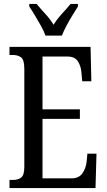

<svg xmlns="http://www.w3.org/2000/svg" viewBox="-20 -951 539 971"><path d="M28 0V-41H45Q72 -41 87.5 -53.5Q103 -66 103 -107V-602Q103 -649 86.5 -661Q70 -673 45 -673H28V-714H438L442 -540H396L392 -582Q390 -615 374.5 -640Q359 -665 322 -665H195V-398H384V-350H195V-49H341Q379 -49 396.5 -74Q414 -99 418 -132L422 -174H468L463 0ZM210 -771Q202 -794 187 -820.5Q172 -847 156.5 -873Q141 -899 128 -918V-931H165Q186 -906 209.5 -880.5Q233 -855 251 -826Q269 -855 292.5 -880.5Q316 -906 337 -931H374V-918Q362 -899 346 -873Q330 -847 316 -820.5Q302 -794 293 -771Z"/></svg>

Font: Noto Serif Hebrew ExtraCondensed
Style: Regular
Weight: 400
Width: 2
Designer: Monotype Design Team
Foundry: Monotype Imaging Inc.
Version: Version 2.004; ttfautohint (v1.8.4.7-5d5b)